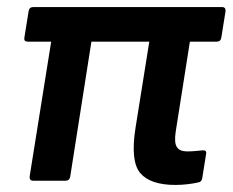

<svg xmlns="http://www.w3.org/2000/svg" viewBox="-20 -512 659 544"><path d="M477 12Q406 12 377.5 -21.5Q349 -55 364 -150L403 -394H239L179 -12Q177 0 166 0H74Q63 0 64 -12L125 -394H59Q47 -394 49 -405L61 -480Q63 -492 74 -492H609Q620 -492 619 -480L607 -405Q605 -394 594 -394H518L478 -140Q473 -108 481 -95.5Q489 -83 510 -83Q521 -83 532.5 -84Q544 -85 554 -86Q566 -87 564 -76L553 -7Q551 4 541 5Q528 8 511 10Q494 12 477 12Z"/></svg>

Font: Sofia Sans
Style: Bold Italic
Weight: 700
Italic angle: -9°
Designer: Botio Nikoltchev, Ani Petrova
Foundry: lettersoup
Version: Version 4.101; ttfautohint (v1.8.4.7-5d5b)